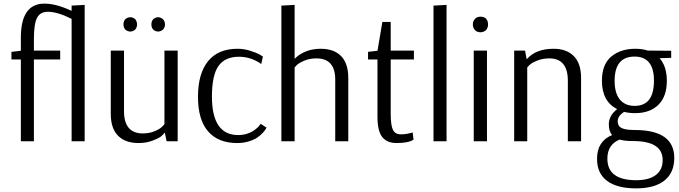

<svg xmlns="http://www.w3.org/2000/svg" viewBox="-20 -779 3744 1059"><path d="M447 -752V0H375V-675Q297 -714 244 -714Q202 -714 184.5 -681Q167 -648 167 -563V-500H312V-451H167V0H95V-451H43V-493L95 -499V-571Q95 -759 225 -759Q290 -759 375 -719V-748Z M672 -674Q685 -684 699 -684Q712 -684 725 -674Q736 -661 736 -644Q736 -628 725 -615Q712 -605 699 -605Q685 -605 672 -615Q661 -626 661 -644Q661 -663 672 -674ZM826 -674Q839 -684 852 -684Q865 -684 878 -674Q890 -662 890 -644Q890 -627 878 -615Q865 -605 852 -605Q839 -605 826 -615Q815 -626 815 -644Q815 -663 826 -674ZM960 -500V0H899L889 -48Q882 -39 870.5 -28.5Q859 -18 823.5 -4Q788 10 744 10Q671 10 631 -30.5Q591 -71 591 -151V-500H664V-166Q664 -43 768 -43Q804 -43 833.5 -55.5Q863 -68 875 -81L887 -94V-500Z M1421 -426Q1364 -466 1298 -466Q1221 -466 1185 -415Q1149 -364 1149 -246Q1149 -34 1294 -34Q1318 -34 1340 -40.5Q1362 -47 1375.5 -56Q1389 -65 1399 -74Q1409 -83 1413 -90L1418 -96L1450 -75Q1448 -72 1445 -66Q1442 -60 1428.5 -45.5Q1415 -31 1398 -19.5Q1381 -8 1351.5 1Q1322 10 1288 10Q1184 10 1128 -54Q1072 -118 1072 -245Q1072 -373 1127.5 -441.5Q1183 -510 1290 -510Q1325 -510 1360 -499Q1395 -488 1413 -478L1430 -467Z M1532 0V-748L1605 -752V-455H1606L1609 -458Q1612 -461 1617.5 -466Q1623 -471 1631 -476.5Q1639 -482 1651 -488Q1663 -494 1677 -499Q1691 -504 1710 -507Q1729 -510 1749 -510Q1822 -510 1861.5 -469.5Q1901 -429 1901 -349V0H1829V-340Q1829 -457 1725 -457Q1689 -457 1659 -444.5Q1629 -432 1617 -420L1605 -407V0Z M2263 -500V-451H2135V-152Q2135 -87 2147.5 -62.5Q2160 -38 2191 -38Q2209 -38 2225 -41Q2241 -44 2248 -46L2256 -49L2261 -9Q2233 10 2168 10Q2114 10 2088 -23.5Q2062 -57 2062 -134V-451H2010V-493L2062 -499L2089 -658H2135V-500Z M2443 -752V0H2371V-748Z M2601 -676Q2612 -687 2630 -687Q2649 -687 2660 -677Q2672 -664 2672 -644Q2672 -626 2660 -612Q2646 -601 2630 -601Q2612 -601 2601 -612Q2588 -625 2588 -644Q2588 -663 2601 -676ZM2666 -500V0H2593V-500Z M2816 0V-500H2876L2885 -452Q2935 -510 3033 -510Q3105 -510 3145 -469.5Q3185 -429 3185 -349V0H3112V-334Q3112 -457 3009 -457Q2973 -457 2942.5 -444.5Q2912 -432 2900 -420L2888 -407V0Z M3587 -334Q3587 -467 3480 -467Q3370 -467 3370 -333Q3370 -265 3399 -230Q3428 -195 3481 -195Q3587 -195 3587 -334ZM3472 -1Q3425 -1 3397 -9Q3330 19 3330 96Q3330 215 3489 215Q3559 215 3597 186.5Q3635 158 3635 104Q3635 -1 3472 -1ZM3484 -510Q3523 -510 3553 -500H3554L3682 -499V-460L3618 -458Q3658 -413 3658 -333Q3658 -247 3611.5 -201Q3565 -155 3483 -155Q3449 -155 3422 -162Q3387 -139 3387 -110Q3387 -83 3409 -72.5Q3431 -62 3480 -62Q3699 -62 3699 92Q3699 174 3644.5 217Q3590 260 3489 260Q3383 260 3328 218.5Q3273 177 3273 97Q3273 0 3356 -34Q3338 -55 3338 -93Q3338 -142 3384 -177Q3300 -220 3300 -333Q3300 -424 3351.5 -467Q3403 -510 3484 -510Z"/></svg>

Font: Arsenal
Style: Regular
Weight: 400
Designer: Andrij Shevchenko
Foundry: Stairsfor.com
Version: Version 1.000